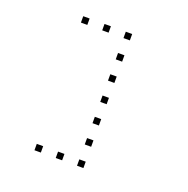

<svg xmlns="http://www.w3.org/2000/svg" viewBox="-115 -774 831 848"><g transform="rotate(20 300.0 -350.0)"><path d="M136 -665Q135 -665 135 -665Q135 -665 135 -664V-636Q135 -635 135 -635Q135 -635 136 -635H164Q165 -635 165 -635Q165 -635 165 -636V-664Q165 -665 165 -665Q165 -665 164 -665ZM236 -665Q235 -665 235 -665Q235 -665 235 -664V-636Q235 -635 235 -635Q235 -635 236 -635H264Q265 -635 265 -635Q265 -635 265 -636V-664Q265 -665 265 -665Q265 -665 264 -665ZM336 -665Q335 -665 335 -665Q335 -665 335 -664V-636Q335 -635 335 -635Q335 -635 336 -635H364Q365 -635 365 -635Q365 -635 365 -636V-664Q365 -665 365 -665Q365 -665 364 -665ZM336 -565Q335 -565 335 -565Q335 -565 335 -564V-536Q335 -535 335 -535Q335 -535 336 -535H364Q365 -535 365 -535Q365 -535 365 -536V-564Q365 -565 365 -565Q365 -565 364 -565ZM336 -465Q335 -465 335 -465Q335 -465 335 -464V-436Q335 -435 335 -435Q335 -435 336 -435H364Q365 -435 365 -435Q365 -435 365 -436V-464Q365 -465 365 -465Q365 -465 364 -465ZM336 -365Q335 -365 335 -365Q335 -365 335 -364V-336Q335 -335 335 -335Q335 -335 336 -335H364Q365 -335 365 -335Q365 -335 365 -336V-364Q365 -365 365 -365Q365 -365 364 -365ZM336 -265Q335 -265 335 -265Q335 -265 335 -264V-236Q335 -235 335 -235Q335 -235 336 -235H364Q365 -235 365 -235Q365 -235 365 -236V-264Q365 -265 365 -265Q365 -265 364 -265ZM336 -165Q335 -165 335 -165Q335 -165 335 -164V-136Q335 -135 335 -135Q335 -135 336 -135H364Q365 -135 365 -135Q365 -135 365 -136V-164Q365 -165 365 -165Q365 -165 364 -165ZM136 -65Q135 -65 135 -65Q135 -65 135 -64V-36Q135 -35 135 -35Q135 -35 136 -35H164Q165 -35 165 -35Q165 -35 165 -36V-64Q165 -65 165 -65Q165 -65 164 -65ZM236 -65Q235 -65 235 -65Q235 -65 235 -64V-36Q235 -35 235 -35Q235 -35 236 -35H264Q265 -35 265 -35Q265 -35 265 -36V-64Q265 -65 265 -65Q265 -65 264 -65ZM336 -65Q335 -65 335 -65Q335 -65 335 -64V-36Q335 -35 335 -35Q335 -35 336 -35H364Q365 -35 365 -35Q365 -35 365 -36V-64Q365 -65 365 -65Q365 -65 364 -65Z"/></g></svg>

Font: Doto Black Thin
Style: Regular
Weight: 250
Monospace: yes
Version: Version 1.000